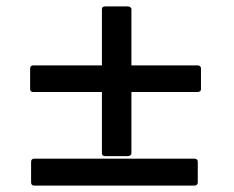

<svg xmlns="http://www.w3.org/2000/svg" viewBox="-20 -628 731 599"><path d="M607 -350Q607 -341 596 -341H390V-150Q390 -146 386.5 -143.5Q383 -141 379 -141H308Q298 -141 298 -150V-341H84Q74 -341 74 -350V-414Q74 -424 84 -424H298V-599Q298 -608 308 -608H379Q383 -608 386.5 -605.5Q390 -603 390 -599V-424H596Q607 -424 607 -414ZM597 -59Q597 -49 586 -49H87Q77 -49 77 -59V-123Q77 -133 87 -133H586Q597 -133 597 -123Z"/></svg>

Font: Hand Textur
Style: Regular
Weight: 400
Designer: F. H. Ehmcke um 1935
Foundry: Peter Wiegel
Version: Version 1.000